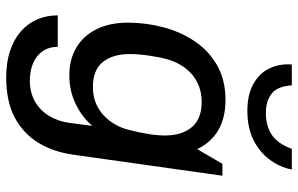

<svg xmlns="http://www.w3.org/2000/svg" viewBox="-191 -584 961 619"><g transform="rotate(90 289.5 -274.5)"><path d="M230 186Q180.5 186 143.1 173.2Q105.8 160.5 80.2 137.9Q54.8 115.2 42.1 84.9Q29.5 54.5 29.5 19.8H131Q131 47.5 144.5 67.8Q158 88 182.8 98.9Q207.5 109.8 239.2 109.8Q278.8 109.8 307.6 93Q336.5 76.2 353.9 47.4Q371.2 18.5 376 -17L385.8 -91.8Q358.5 -59.2 316.1 -38.4Q273.8 -17.5 222 -17.5Q172.2 -17.5 134 -39.8Q95.8 -62 74.4 -104.8Q53 -147.5 53 -206.5Q53 -264.2 67.8 -320.2Q82.5 -376.2 112.9 -421.5Q143.2 -466.8 190.6 -493.9Q238 -521 302.2 -521Q359 -521 398.9 -498.2Q438.8 -475.5 460.8 -429.8L508.2 -511H546.5L478.8 -30.5Q470 33.2 440.4 82.1Q410.8 131 358.9 158.5Q307 186 230 186ZM260.2 -93.5Q314.5 -93.5 351.4 -127.8Q388.2 -162 399.8 -213.8Q407 -241.5 411.9 -271.8Q416.8 -302 416.8 -326Q416.8 -380.2 390.1 -412.2Q363.5 -444.2 308.5 -444.2Q273.2 -444.2 243.8 -429Q214.2 -413.8 193.9 -383.4Q173.5 -353 164.8 -307Q158 -270 156.1 -249.2Q154.2 -228.5 154.2 -212.2Q154.2 -157.5 180 -125.5Q205.8 -93.5 260.2 -93.5ZM337.8 -591.5Q285 -591.5 250.5 -610.9Q216 -630.2 200.5 -662.8Q185 -695.2 187.8 -734.8H255.2Q257.8 -689.5 281.2 -670.4Q304.8 -651.2 344 -651.2Q386.2 -651.2 414.9 -670.4Q443.5 -689.5 459.8 -734.8H526.5Q518.8 -695.2 494.2 -662.8Q469.8 -630.2 430.6 -610.9Q391.5 -591.5 337.8 -591.5Z"/></g></svg>

Font: Chivo Medium
Style: Italic
Weight: 500
Italic angle: -8.05°
Designer: Hector Gatti
Foundry: Omnibus-Type
Version: Version 2.002